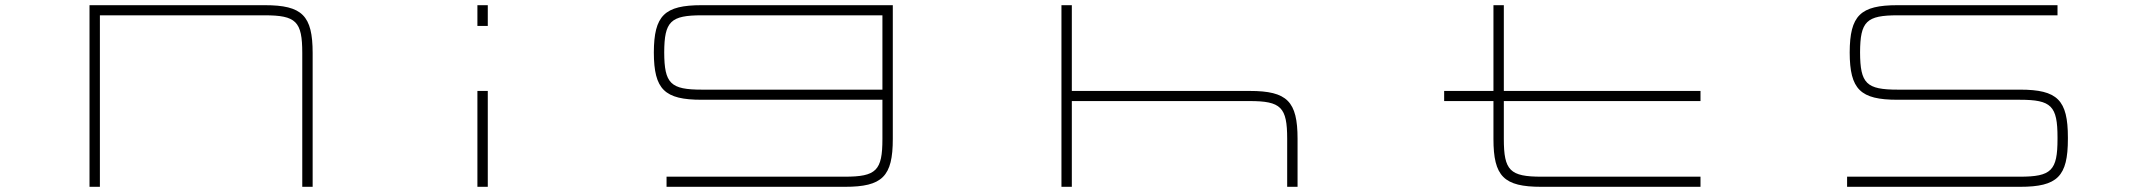

<svg xmlns="http://www.w3.org/2000/svg" viewBox="-20 -720 8300 740"><path d="M325 -700V0H365V-661H999.5C1121.5 -661 1145 -637.5 1145 -515.5V0H1185V-515.5C1185 -660 1145 -700 1000.5 -700Z M1820 -369.5V0H1860V-369.5ZM1820 -620H1860V-700H1820Z M2685.5 -661H3381V-374.5H2685.5C2564.5 -374.5 2540.5 -397.5 2540 -518C2540.5 -638 2564.5 -661 2685.5 -661ZM2500 -515.5V-520V-517.5C2500.5 -375 2541 -335.5 2684.5 -335.5H3381V-184.5C3381 -62.5 3357.5 -39 3235.5 -39H2549V0H3236.5C3381 0 3421 -40 3421 -184.5V-700H2684.5C2541 -700 2500.5 -660.5 2500 -517.5Z M4071 -700V0H4111V-330.5H4795.5C4917.5 -330.5 4941 -307 4941 -185V0H4981V-185C4981 -329.5 4941 -369.5 4796.5 -369.5H4111V-700Z M5546 -369.5V-330.5H5736V-184.5C5736 -40 5776 0 5920.5 0H6534V-39H5921.5C5799.5 -39 5776 -62.5 5776 -184.5V-330.5H6534V-369.5H5776V-700H5736V-369.5Z M7910 -700H7293.5C7150 -700 7109.5 -660.5 7109 -517.5C7109.5 -375 7150 -335.5 7293.5 -335.5H7764.5C7886.5 -335.5 7910 -312 7910 -190V-184.5C7910 -62.5 7886.5 -39 7764.5 -39H7099V0H7765.5C7910 0 7950 -40 7950 -184.5V-190C7950 -334.5 7910 -374.5 7765.5 -374.5H7294.5C7173.5 -374.5 7149.5 -397.5 7149 -518C7149.5 -638 7173.5 -661 7294.5 -661H7910ZM7109 -515.5V-520C7109 -519 7109 -518.5 7109 -517.5Z"/></svg>

Font: Melete UltraLight
Style: Regular
Weight: 200
Width: 6
Designer: Sora Sagano
Foundry: DOT COLON
Version: Version 0.200;FEAKit 1.0